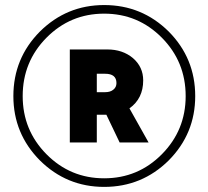

<svg xmlns="http://www.w3.org/2000/svg" viewBox="-20 -732 829 764"><path d="M394.5 -711.9Q544.9 -711.9 651.4 -606.4Q756.8 -500 756.8 -349.6Q756.8 -200.2 651.4 -93.8Q544.9 11.7 394.5 11.7Q245.1 11.7 138.7 -93.8Q33.2 -200.2 33.2 -349.6Q33.2 -500 138.7 -606.4Q245.1 -711.9 394.5 -711.9ZM394.5 -22.5Q529.3 -22.5 624 -118.2Q718.8 -213.9 718.8 -349.6Q718.8 -486.3 624 -582Q529.3 -677.7 394.5 -677.7Q259.8 -677.7 165 -582Q70.3 -486.3 70.3 -349.6Q70.3 -213.9 165 -118.2Q259.8 -22.5 394.5 -22.5ZM549.8 -412.1Q549.8 -339.8 495.1 -300.8Q520.5 -255.9 571.3 -165Q542 -165 456.1 -165Q442.4 -192.4 403.3 -275.4Q393.6 -275.4 365.2 -275.4Q365.2 -247.1 365.2 -165Q337.9 -165 257.8 -165Q257.8 -257.8 257.8 -535.2Q294.9 -535.2 407.2 -535.2Q467.8 -535.2 508.8 -501Q549.8 -465.8 549.8 -412.1ZM365.2 -438.5Q365.2 -419.9 365.2 -365.2Q373 -365.2 398.4 -365.2Q418.9 -365.2 430.7 -375Q443.4 -384.8 443.4 -401.4Q443.4 -438.5 398.4 -438.5Q386.7 -438.5 365.2 -438.5Z"/></svg>

Font: LeFont
Style: Regular
Weight: 700
Designer: Leryon MEDIA
Version: Version 1.0